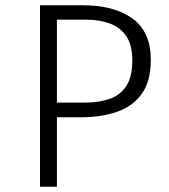

<svg xmlns="http://www.w3.org/2000/svg" viewBox="-20 -707 640 727"><path d="M481 -478.5Q481 -537 457.8 -570.5Q434.5 -604 395.2 -618.2Q356 -632.5 308 -632.5H195.5V-318.5H301Q352.5 -318.5 393 -331.8Q433.5 -345 457.2 -379.8Q481 -414.5 481 -478.5ZM551 -480Q551 -399.5 517 -352Q483 -304.5 423.5 -283.8Q364 -263 287.5 -263H195.5V0H131.5V-687H294.5Q412.5 -687 481.8 -636.8Q551 -586.5 551 -480Z"/></svg>

Font: Fira Code Light Light
Style: Regular
Weight: 300
Monospace: yes
Version: Version 5.002